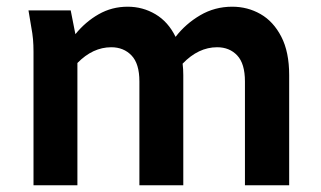

<svg xmlns="http://www.w3.org/2000/svg" viewBox="-20 -553 958 573"><path d="M65 -522H191L205 -451Q235 -488 274.5 -510.5Q314 -533 361 -533Q406 -533 444 -510.5Q482 -488 504 -443Q534 -482 577.5 -507.5Q621 -533 673 -533Q719 -533 757.5 -511Q796 -489 819.5 -443.5Q843 -398 843 -329V0H711V-310Q711 -363 688 -387.5Q665 -412 628 -412Q572 -412 525 -363Q526 -355 526.5 -346.5Q527 -338 527 -329V0H396V-310Q396 -363 372.5 -387.5Q349 -412 312 -412Q257 -412 211 -365V0H80V-398Q80 -419 78.5 -436Q77 -453 73 -474Z"/></svg>

Font: Radio Canada SemiBold
Style: Regular
Weight: 600
Designer: Charles Daoud, Etienne Aubert Bonn, Alexandre Saumier Demers, Jacques Le Bailly
Foundry: Radio-Canada
Version: Version 2.104; ttfautohint (v1.8.4.7-5d5b);gftools[0.9.28.de